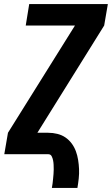

<svg xmlns="http://www.w3.org/2000/svg" viewBox="-20 -755 548 940"><path d="M234 165Q236 154 237.5 142.5Q239 131 240 119.5Q241 108 242 97Q243 86 243 74.5Q243 63 242.5 52Q242 41 240 30.5Q238 20 233 10Q228 0 216 0H1L19 -105L347 -630H106L123 -735H508L490 -630L163 -105H216Q239 -105 261 -99.5Q283 -94 300.5 -82Q318 -70 331 -52.5Q344 -35 351.5 -14.5Q359 6 362.5 28Q366 50 367 72.5Q368 95 365.5 118.5Q363 142 359 165Z"/></svg>

Font: Iosevka SS04 Extrabold Oblique
Style: Regular
Weight: 800
Italic angle: -9°
Monospace: yes
Designer: Belleve Invis
Foundry: Belleve Invis
Version: Version 19.0.0; ttfautohint (v1.8.4)